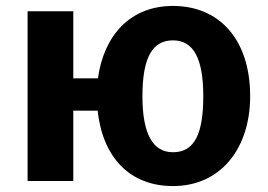

<svg xmlns="http://www.w3.org/2000/svg" viewBox="-20 -610 904 647"><path d="M563 -590C418 -590 330 -490 310 -346H227V-572H73V0H227V-237H309C326 -81 416 17 563 17C724 17 823 -110 823 -286C823 -477 719 -590 563 -590ZM563 -97C494 -97 460 -160 460 -286C460 -417 494 -474 563 -474C632 -474 665 -413 665 -286C665 -162 637 -97 563 -97Z"/></svg>

Font: Glow Sans SC Normal
Style: Bold
Weight: 700
Designer: Ryoko NISHIZUKA (kana, bopomofo & ideographs); Paul D. Hunt (Latin, Greek & Cyrillic); Sandoll Communications, Soo-young
Version: Version 0.93